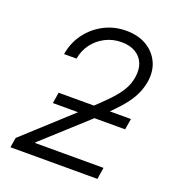

<svg xmlns="http://www.w3.org/2000/svg" viewBox="-134 -844 867 950"><g transform="rotate(20 300.0 -369.0)"><path d="M27.3 0 36.1 -52.2 322.3 -313.5Q377 -363.8 411.9 -400.4Q446.8 -437 465.3 -468.8Q483.9 -500.5 489.3 -535.6Q496.6 -578.6 483.6 -610.1Q470.7 -641.6 440.9 -659.2Q411.1 -676.8 367.2 -676.8Q321.8 -676.8 283.2 -657.2Q244.6 -637.7 218.5 -603.5Q192.4 -569.3 184.6 -523.9H119.1Q129.4 -586.4 165 -634.5Q200.7 -682.6 253.7 -710.2Q306.6 -737.8 370.1 -737.8Q433.6 -737.8 478.3 -710.9Q522.9 -684.1 543.7 -638.4Q564.5 -592.8 554.7 -535.2Q549.3 -504.4 536.9 -475.6Q524.4 -446.8 501.7 -416.3Q479 -385.7 442.6 -348.6Q406.2 -311.5 354 -263.7L135.7 -65.4L134.8 -61.5H495.1L485.4 0ZM149.9 -277.3 159.2 -335H540L530.3 -277.3Z"/></g></svg>

Font: Inter 18pt Light
Style: Italic
Weight: 300
Italic angle: -9.3988°
Designer: Rasmus Andersson
Foundry: rsms
Version: Version 4.001;git-66647c0bb